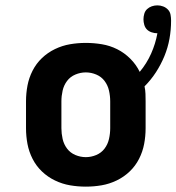

<svg xmlns="http://www.w3.org/2000/svg" viewBox="-20 -688 658 716"><path d="M300 8Q270 8 241 3Q212 -2 185 -15Q158 -28 136.5 -48.5Q115 -69 101.5 -95.5Q88 -122 82.5 -151Q77 -180 77 -210V-310Q77 -340 82.5 -369Q88 -398 101.5 -424.5Q115 -451 136.5 -471.5Q158 -492 185 -505Q212 -518 241 -523Q270 -528 300 -528Q330 -528 360 -523Q390 -518 417 -504.5Q444 -491 466 -469Q488 -447 501 -420Q527 -451 543.5 -488Q560 -525 567 -564H566Q556 -564 545.5 -567.5Q535 -571 528 -578Q521 -585 518 -595.5Q515 -606 515 -616Q515 -626 518 -636.5Q521 -647 528.5 -654Q536 -661 546 -664.5Q556 -668 567 -668Q578 -668 588.5 -664Q599 -660 606.5 -652Q614 -644 616 -633Q618 -622 618 -611Q618 -577 612 -543.5Q606 -510 593 -478.5Q580 -447 561.5 -418.5Q543 -390 519 -366Q522 -352 522.5 -338Q523 -324 523 -310V-210Q523 -180 517.5 -151Q512 -122 498.5 -95.5Q485 -69 463.5 -48.5Q442 -28 415 -15Q388 -2 359 3Q330 8 300 8ZM300 -102Q320 -102 339 -110Q358 -118 370 -134Q382 -150 386.5 -170Q391 -190 391 -210V-310Q391 -330 386.5 -350Q382 -370 370 -386Q358 -402 339 -410Q320 -418 300 -418Q280 -418 261 -410Q242 -402 230 -386Q218 -370 213.5 -350Q209 -330 209 -310V-210Q209 -190 213.5 -170Q218 -150 230 -134Q242 -118 261 -110Q280 -102 300 -102Z"/></svg>

Font: Iosevka Etoile Extrabold
Style: Regular
Weight: 800
Designer: Belleve Invis
Foundry: Belleve Invis
Version: Version 22.1.2; ttfautohint (v1.8.4)